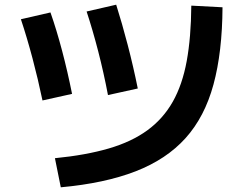

<svg xmlns="http://www.w3.org/2000/svg" viewBox="-20 -768 1040 818"><path d="M214 -94Q346 -107 443.5 -135.5Q541 -164 608 -213Q675 -262 716 -334.5Q757 -407 775.5 -508Q794 -609 795 -744L928 -737Q927 -546 889.5 -408Q852 -270 770.5 -179.5Q689 -89 557.5 -38Q426 13 239 30ZM161 -340Q142 -431 118.5 -519.5Q95 -608 69 -686L195 -715Q221 -641 244.5 -552Q268 -463 287 -368ZM440 -363Q422 -458 398.5 -549Q375 -640 349 -719L475 -748Q500 -669 524 -577Q548 -485 567 -391Z"/></svg>

Font: M PLUS 2 Thin
Style: Bold
Weight: 700
Version: Version 1.001